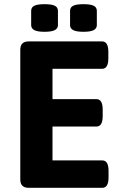

<svg xmlns="http://www.w3.org/2000/svg" viewBox="-20 -898 586 918"><path d="M379 -746Q345 -746 330 -754Q315 -762 315 -778V-846Q315 -863 330 -870.5Q345 -878 379 -878Q413 -878 428 -870.5Q443 -863 443 -846V-778Q443 -762 428 -754Q413 -746 379 -746ZM193 -746Q159 -746 144 -754Q129 -762 129 -778V-846Q129 -863 144 -870.5Q159 -878 193 -878Q227 -878 242 -870.5Q257 -863 257 -846V-778Q257 -762 242 -754Q227 -746 193 -746ZM117 0Q77 0 77 -40V-660Q77 -700 117 -700H468Q498 -700 498 -650V-619Q498 -569 468 -569H231V-424H441Q471 -424 471 -374V-343Q471 -293 441 -293H231V-131H469Q499 -131 499 -81V-50Q499 0 469 0Z"/></svg>

Font: Asap
Style: Bold
Weight: 700
Designer: Pablo Cosgaya
Foundry: Omnibus-Type
Version: Version 3.001; ttfautohint (v1.8.3)